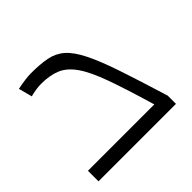

<svg xmlns="http://www.w3.org/2000/svg" viewBox="-128 -625 759 759"><g transform="rotate(-45 251.5 -245.5)"><path d="M20 0V-59H391Q356 -178 329.5 -252Q303 -326 276 -365Q249 -404 215 -418.5Q181 -433 132 -433Q119 -433 102 -430.5Q85 -428 71 -424L56 -481Q80 -486 100 -488.5Q120 -491 132 -491Q184 -491 220.5 -484Q257 -477 284 -453.5Q311 -430 335.5 -381.5Q360 -333 387.5 -251.5Q415 -170 453 -46V0Z"/></g></svg>

Font: Changa ExtraLight ExtraLight
Style: Regular
Weight: 250
Version: Version 3.002; ttfautohint (v1.8.2)